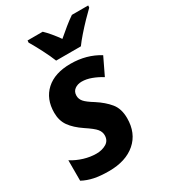

<svg xmlns="http://www.w3.org/2000/svg" viewBox="-189 -862 860 968"><g transform="rotate(-30 241.0 -378.0)"><path d="M156 10Q106 10 70.5 2.5Q35 -5 5 -21V-140Q37 -120 73.5 -109Q110 -98 145 -98Q178 -98 202.5 -112.5Q227 -127 227 -158Q227 -178 213 -195Q199 -212 155 -241Q109 -272 86 -304.5Q63 -337 63 -383Q63 -463 114 -509.5Q165 -556 257 -556Q350 -556 422 -511L374 -411Q347 -428 317.5 -439Q288 -450 261 -450Q237 -450 220 -437.5Q203 -425 203 -401Q203 -382 216 -366.5Q229 -351 268 -327Q313 -298 340.5 -264.5Q368 -231 368 -176Q368 -89 311 -39.5Q254 10 156 10ZM203 -606Q190 -639 168 -681.5Q146 -724 128 -754L129 -766H217Q232 -752 250.5 -730Q269 -708 285 -685Q313 -709 337.5 -729Q362 -749 387 -766H482L481 -754Q463 -737 437 -710Q411 -683 386.5 -655Q362 -627 347 -606Z"/></g></svg>

Font: Noto Sans SemiCondensed
Style: Bold Italic
Weight: 700
Width: 4
Italic angle: -12°
Designer: Monotype Design Team
Foundry: Monotype Imaging Inc.
Version: Version 2.013; ttfautohint (v1.8.4.7-5d5b)